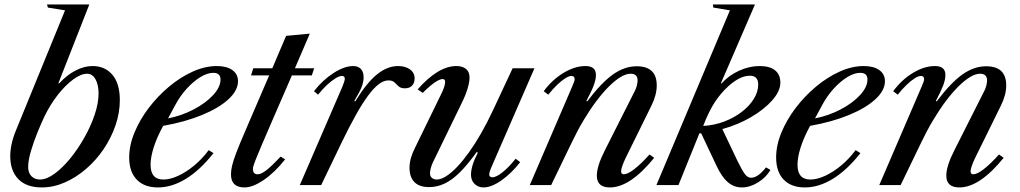

<svg xmlns="http://www.w3.org/2000/svg" viewBox="-20 -831 4581 862"><path d="M167.5 10.5Q98.5 10.5 62.2 -27Q26 -64.5 26 -130Q26 -155 32.2 -184.5Q38.5 -214 52 -246.5L272 -784.5L195 -797L191 -811H381L242 -457H246Q280 -494 318.8 -514.2Q357.5 -534.5 395.5 -534.5Q451.5 -534.5 484.8 -495Q518 -455.5 518 -381.5Q518 -324.5 498.5 -268Q479 -211.5 445 -161.2Q411 -111 366.2 -72.5Q321.5 -34 270.8 -11.8Q220 10.5 167.5 10.5ZM159 -25Q189 -25 224.5 -50.8Q260 -76.5 294.8 -119Q329.5 -161.5 358.5 -212.8Q387.5 -264 405 -316Q422.5 -368 422.5 -411.5Q422.5 -451 408.5 -475.5Q394.5 -500 371 -500Q343.5 -500 308.5 -474.2Q273.5 -448.5 239.2 -404.8Q205 -361 179 -307Q165.5 -278.5 148.5 -237Q131.5 -195.5 119 -153.5Q106.5 -111.5 106.5 -81Q106.5 -55 121.2 -40Q136 -25 159 -25Z M689 10.5Q627.5 10.5 593.8 -24.8Q560 -60 560 -124Q560 -178.5 583.8 -236Q607.5 -293.5 648 -346.8Q688.5 -400 739.5 -442.5Q790.5 -485 845.8 -509.8Q901 -534.5 953.5 -534.5Q997.5 -534.5 1023 -516.5Q1048.5 -498.5 1048.5 -466.5Q1048.5 -425 1005.8 -385.5Q963 -346 887.2 -314.8Q811.5 -283.5 712.5 -266Q684 -213.5 670 -169.2Q656 -125 656 -91Q656 -25 713.5 -25Q744 -25 780.2 -41.8Q816.5 -58.5 852.2 -88.2Q888 -118 917 -157L938.5 -143.5Q878 -67 814.8 -28.2Q751.5 10.5 689 10.5ZM734.5 -299.5Q796 -311.5 849.8 -339.8Q903.5 -368 936.8 -404Q970 -440 970 -474Q970 -504 937.5 -504Q911 -504 879.5 -484.8Q848 -465.5 818 -432.5Q788 -399.5 765.5 -357Z M1078 10.5Q1017 10.5 1017 -48Q1017 -64.5 1021.5 -85.2Q1026 -106 1040.5 -144.5Q1055 -183 1085 -252L1188.5 -492.5H1107L1117 -524.5H1202.5L1264.5 -670L1371 -680L1304 -524.5H1390.5L1380 -492.5H1290.5L1207.5 -301.5Q1175 -227 1156.5 -183.2Q1138 -139.5 1129.2 -117.5Q1120.5 -95.5 1118 -86.5Q1115.5 -77.5 1115.5 -72Q1115.5 -48.5 1137.5 -48.5Q1152.5 -48.5 1176.5 -67.2Q1200.5 -86 1240 -128L1260 -115.5Q1212.5 -55.5 1163.5 -22.5Q1114.5 10.5 1078 10.5Z M1326 0 1517 -441.5Q1521 -452 1524.5 -461.5Q1528 -471 1528 -478Q1528 -490 1514.5 -490Q1503.5 -490 1486 -479.2Q1468.5 -468.5 1448.2 -449.8Q1428 -431 1408 -406L1389.5 -421.5Q1429 -472 1477.5 -503.2Q1526 -534.5 1566.5 -534.5Q1587 -534.5 1599.8 -521.8Q1612.5 -509 1612.5 -484Q1612.5 -464 1604 -441.5Q1595.5 -419 1570.5 -377.5L1575 -376Q1626.5 -460 1672.8 -497.2Q1719 -534.5 1767.5 -534.5Q1799.5 -534.5 1820.5 -519.5Q1841.5 -504.5 1841.5 -479Q1841.5 -459 1830.2 -446.8Q1819 -434.5 1798 -434.5Q1779 -434.5 1769.5 -443.5Q1760 -452.5 1751 -461.2Q1742 -470 1723.5 -470Q1702.5 -470 1679.8 -452.5Q1657 -435 1631.5 -400.2Q1606 -365.5 1576.8 -313.2Q1547.5 -261 1514 -191.5L1422 0Z M2150.5 10.5Q2127 10.5 2110.8 -5.2Q2094.5 -21 2094.5 -47Q2094.5 -65.5 2101.8 -89.8Q2109 -114 2125.5 -146L2120 -148.5Q2079.5 -92 2044.5 -57.2Q2009.5 -22.5 1976 -6.8Q1942.5 9 1906.5 9Q1862.5 9 1840.5 -13.5Q1818.5 -36 1818.5 -78.5Q1818.5 -119 1843.5 -168L1959 -405Q1969.5 -425.5 1974 -440Q1978.5 -454.5 1978.5 -463.5Q1978.5 -476 1967 -476Q1958 -476 1944.2 -468.5Q1930.5 -461 1913.8 -447.2Q1897 -433.5 1878 -414L1855 -429.5Q1899.5 -480.5 1943.5 -507.5Q1987.5 -534.5 2029 -534.5Q2056.5 -534.5 2072.2 -521.5Q2088 -508.5 2088 -483Q2088 -462.5 2079.2 -433.2Q2070.5 -404 2053 -368.5L1923.5 -102Q1917 -88 1913.8 -75Q1910.5 -62 1910.5 -52.5Q1910.5 -39.5 1919.2 -32.2Q1928 -25 1940.5 -25Q1959.5 -25 1983 -39.8Q2006.5 -54.5 2032.5 -82Q2058.5 -109.5 2085.8 -147.5Q2113 -185.5 2139.8 -232.2Q2166.5 -279 2191.5 -332L2281.5 -524.5H2379.5L2187.5 -83.5Q2176.5 -59 2176.5 -46.5Q2176.5 -40.5 2181 -37.8Q2185.5 -35 2190.5 -35Q2208 -35 2237 -58.2Q2266 -81.5 2295 -118.5L2315.5 -103Q2276 -52.5 2231 -21Q2186 10.5 2150.5 10.5Z M2718 10.5Q2659.5 10.5 2659.5 -42.5Q2659.5 -85 2695.5 -156L2830 -422.5Q2835.5 -433 2839 -446Q2842.5 -459 2842.5 -470Q2842.5 -500 2811 -500Q2791 -500 2766 -485Q2741 -470 2713.5 -442.5Q2686 -415 2657.2 -376.8Q2628.5 -338.5 2600.5 -291.8Q2572.5 -245 2547 -191.5L2454.5 0H2358.5L2548.5 -441.5Q2560 -467.5 2560 -475Q2560 -490 2545.5 -490Q2534.5 -490 2517.8 -479.5Q2501 -469 2481.2 -450Q2461.5 -431 2441.5 -406L2421 -421.5Q2459.5 -473.5 2510.2 -504Q2561 -534.5 2608.5 -534.5Q2655.5 -534.5 2655.5 -494.5Q2655.5 -474.5 2645.8 -448.2Q2636 -422 2612.5 -377.5L2616.5 -376Q2680 -460 2732 -496.8Q2784 -533.5 2838.5 -533.5Q2928.5 -533.5 2928.5 -447.5Q2928.5 -405 2904.5 -356.5L2788 -120Q2779.5 -102 2774 -86.2Q2768.5 -70.5 2768.5 -62Q2768.5 -48.5 2780.5 -48.5Q2798 -48.5 2828 -71.8Q2858 -95 2896 -137.5L2917 -122.5Q2864 -57 2814 -23.2Q2764 10.5 2718 10.5Z M3310.5 10.5Q3275 10.5 3247.5 -13.2Q3220 -37 3196 -88.5L3128 -232.5H3120L3026 0H2927L3257 -784.5L3182.5 -797L3180.5 -811H3369.5L3216.5 -457H3220.5Q3251.5 -492.5 3298 -513.5Q3344.5 -534.5 3390 -534.5Q3436 -534.5 3459.8 -515.2Q3483.5 -496 3483.5 -460Q3483.5 -422.5 3447.8 -381.5Q3412 -340.5 3353 -305.8Q3294 -271 3223 -251.5L3290.5 -109.5Q3311 -67 3323.8 -50Q3336.5 -33 3352 -33Q3383 -33 3419 -79.5L3439 -68Q3419.5 -34.5 3383.2 -12Q3347 10.5 3310.5 10.5ZM3137 -265.5Q3186.5 -268.5 3231 -285.2Q3275.5 -302 3310 -328.5Q3344.5 -355 3364.2 -386.8Q3384 -418.5 3384 -451.5Q3384 -491 3347 -491Q3324.5 -491 3301.8 -480Q3279 -469 3254.5 -448Q3218.5 -416.5 3190.2 -373.8Q3162 -331 3137 -265.5Z M3593.5 10.5Q3532 10.5 3498.2 -24.8Q3464.5 -60 3464.5 -124Q3464.5 -178.5 3488.2 -236Q3512 -293.5 3552.5 -346.8Q3593 -400 3644 -442.5Q3695 -485 3750.2 -509.8Q3805.5 -534.5 3858 -534.5Q3902 -534.5 3927.5 -516.5Q3953 -498.5 3953 -466.5Q3953 -425 3910.2 -385.5Q3867.5 -346 3791.8 -314.8Q3716 -283.5 3617 -266Q3588.5 -213.5 3574.5 -169.2Q3560.5 -125 3560.5 -91Q3560.5 -25 3618 -25Q3648.5 -25 3684.8 -41.8Q3721 -58.5 3756.8 -88.2Q3792.5 -118 3821.5 -157L3843 -143.5Q3782.5 -67 3719.2 -28.2Q3656 10.5 3593.5 10.5ZM3639 -299.5Q3700.5 -311.5 3754.2 -339.8Q3808 -368 3841.2 -404Q3874.5 -440 3874.5 -474Q3874.5 -504 3842 -504Q3815.5 -504 3784 -484.8Q3752.5 -465.5 3722.5 -432.5Q3692.5 -399.5 3670 -357Z M4287 10.5Q4228.5 10.5 4228.5 -42.5Q4228.5 -85 4264.5 -156L4399 -422.5Q4404.5 -433 4408 -446Q4411.5 -459 4411.5 -470Q4411.5 -500 4380 -500Q4360 -500 4335 -485Q4310 -470 4282.5 -442.5Q4255 -415 4226.2 -376.8Q4197.5 -338.5 4169.5 -291.8Q4141.5 -245 4116 -191.5L4023.5 0H3927.5L4117.5 -441.5Q4129 -467.5 4129 -475Q4129 -490 4114.5 -490Q4103.5 -490 4086.8 -479.5Q4070 -469 4050.2 -450Q4030.5 -431 4010.5 -406L3990 -421.5Q4028.5 -473.5 4079.2 -504Q4130 -534.5 4177.5 -534.5Q4224.5 -534.5 4224.5 -494.5Q4224.5 -474.5 4214.8 -448.2Q4205 -422 4181.5 -377.5L4185.5 -376Q4249 -460 4301 -496.8Q4353 -533.5 4407.5 -533.5Q4497.5 -533.5 4497.5 -447.5Q4497.5 -405 4473.5 -356.5L4357 -120Q4348.5 -102 4343 -86.2Q4337.5 -70.5 4337.5 -62Q4337.5 -48.5 4349.5 -48.5Q4367 -48.5 4397 -71.8Q4427 -95 4465 -137.5L4486 -122.5Q4433 -57 4383 -23.2Q4333 10.5 4287 10.5Z"/></svg>

Font: Libre Caslon Text
Style: Italic
Weight: 400
Italic angle: -22.583°
Designer: Pablo Impallari, Rodrigo Fuenzalida, Katja Schimmel
Foundry: Pablo Impallari, Rodrigo Fuenzalida
Version: Version 2.000